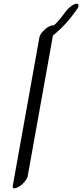

<svg xmlns="http://www.w3.org/2000/svg" viewBox="-20 -979 444 1037"><path d="M394.5 -927Q340.8 -850 280.3 -799Q264.1 -785 249.7 -780.5Q235.3 -776 231.9 -783.5Q228.6 -791 238 -806.5Q247.3 -822 272.2 -843Q297 -864 333.4 -915Q343.8 -930 360.4 -943Q377 -956 389.8 -958.5Q402.5 -961 404.2 -952Q405.9 -943 394.5 -927ZM257.6 -841Q276 -846 273.6 -830L129.3 -26Q127.3 -15 113.9 1.5Q100.4 18 86.7 26.5Q72.9 35 64.8 37Q46.3 42 48.7 26L193 -778Q195.1 -790 208.5 -806Q221.9 -822 235.6 -830.5Q249.4 -839 257.6 -841Z"/></svg>

Font: Kavivanar
Style: Regular
Weight: 400
Designer: Tharique Azeez
Foundry: Tharique Azeez
Version: Version 1.88